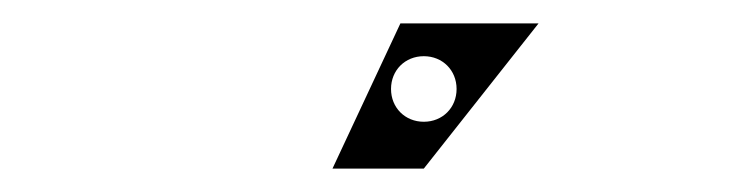

<svg xmlns="http://www.w3.org/2000/svg" viewBox="-20 -712 640 164"><path d="M264 -568H342L440 -692H322ZM342 -608C326 -608 314 -620 314 -636C314 -652 326 -664 342 -664C358 -664 370 -652 370 -636C370 -620 358 -608 342 -608Z"/></svg>

Font: Apfel Grotezk Brukt
Style: Regular
Weight: 300
Designer: Luigi Gorlero
Foundry: © 2023, Luigi Gorlero & Collletttivo
Version: Version 2.000;Glyphs 3.2 (3217)